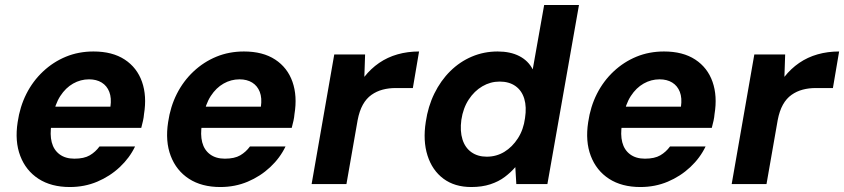

<svg xmlns="http://www.w3.org/2000/svg" viewBox="-20 -740 3394 772"><path d="M261 12Q186 12 135 -21Q84 -54 61.5 -113Q39 -172 51 -249Q60 -311 86 -362.5Q112 -414 153 -452.5Q194 -491 245 -512Q296 -533 356 -533Q432 -533 481.5 -500.5Q531 -468 551 -411Q571 -354 559 -281Q558 -268 555 -254.5Q552 -241 548 -226H146L161 -311H424Q429 -346 419.5 -370.5Q410 -395 389 -408Q368 -421 338 -421Q304 -421 274 -404Q244 -387 222.5 -354Q201 -321 192 -270L187 -241Q180 -199 188 -168Q196 -137 219.5 -119.5Q243 -102 279 -102Q318 -102 341 -115.5Q364 -129 380 -151H523Q501 -105 461.5 -68Q422 -31 371 -9.5Q320 12 261 12Z M866 12Q791 12 740 -21Q689 -54 666.5 -113Q644 -172 656 -249Q665 -311 691 -362.5Q717 -414 758 -452.5Q799 -491 850 -512Q901 -533 961 -533Q1037 -533 1086.5 -500.5Q1136 -468 1156 -411Q1176 -354 1164 -281Q1163 -268 1160 -254.5Q1157 -241 1153 -226H751L766 -311H1029Q1034 -346 1024.5 -370.5Q1015 -395 994 -408Q973 -421 943 -421Q909 -421 879 -404Q849 -387 827.5 -354Q806 -321 797 -270L792 -241Q785 -199 793 -168Q801 -137 824.5 -119.5Q848 -102 884 -102Q923 -102 946 -115.5Q969 -129 985 -151H1128Q1106 -105 1066.5 -68Q1027 -31 976 -9.5Q925 12 866 12Z M1233 0 1324 -521H1448L1445 -431Q1471 -464 1504.5 -487Q1538 -510 1578.5 -521.5Q1619 -533 1665 -533L1640 -386H1570Q1543 -386 1518.5 -379.5Q1494 -373 1473.5 -358.5Q1453 -344 1439 -319Q1425 -294 1418 -257L1373 0Z M1875 12Q1808 12 1763 -21.5Q1718 -55 1699 -114.5Q1680 -174 1692 -250Q1701 -312 1726.5 -364Q1752 -416 1790.5 -454Q1829 -492 1877.5 -512.5Q1926 -533 1981 -533Q2032 -533 2068 -514.5Q2104 -496 2122 -461L2168 -720H2308L2181 0H2056L2052 -68Q2034 -47 2009.5 -28.5Q1985 -10 1951.5 1Q1918 12 1875 12ZM1937 -110Q1976 -110 2008 -129.5Q2040 -149 2062.5 -184Q2085 -219 2091 -265Q2098 -310 2088 -343Q2078 -376 2052.5 -394Q2027 -412 1989 -412Q1952 -412 1919.5 -393Q1887 -374 1864.5 -339.5Q1842 -305 1835 -258Q1829 -213 1839.5 -179.5Q1850 -146 1875.5 -128Q1901 -110 1937 -110Z M2555 12Q2480 12 2429 -21Q2378 -54 2355.5 -113Q2333 -172 2345 -249Q2354 -311 2380 -362.5Q2406 -414 2447 -452.5Q2488 -491 2539 -512Q2590 -533 2650 -533Q2726 -533 2775.5 -500.5Q2825 -468 2845 -411Q2865 -354 2853 -281Q2852 -268 2849 -254.5Q2846 -241 2842 -226H2440L2455 -311H2718Q2723 -346 2713.5 -370.5Q2704 -395 2683 -408Q2662 -421 2632 -421Q2598 -421 2568 -404Q2538 -387 2516.5 -354Q2495 -321 2486 -270L2481 -241Q2474 -199 2482 -168Q2490 -137 2513.5 -119.5Q2537 -102 2573 -102Q2612 -102 2635 -115.5Q2658 -129 2674 -151H2817Q2795 -105 2755.5 -68Q2716 -31 2665 -9.5Q2614 12 2555 12Z M2922 0 3013 -521H3137L3134 -431Q3160 -464 3193.5 -487Q3227 -510 3267.5 -521.5Q3308 -533 3354 -533L3329 -386H3259Q3232 -386 3207.5 -379.5Q3183 -373 3162.5 -358.5Q3142 -344 3128 -319Q3114 -294 3107 -257L3062 0Z"/></svg>

Font: DM Sans 10pt ExtraBold
Style: Italic
Weight: 800
Italic angle: -10°
Version: Version 4.004;gftools[0.9.30]